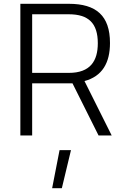

<svg xmlns="http://www.w3.org/2000/svg" viewBox="-20 -712 655 1009"><path d="M494 -485C494 -392 455 -329 342 -329H149V-637H342C446 -637 494 -589 494 -485ZM498 0H567L424 -286C517 -311 558 -381 558 -486C558 -630 485 -692 342 -692H87V0H149V-274H361ZM305 277 353 77H293L254 277Z"/></svg>

Font: RazerF5 Light
Style: Regular
Weight: 300
Foundry: Razer Inc.
Version: Version 2